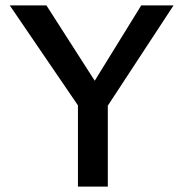

<svg xmlns="http://www.w3.org/2000/svg" viewBox="-20 -687 678 707"><path d="M267 0V-299L16 -667H151L353 -352L308 -356L500 -667H619L360 -272L377 -334V0Z"/></svg>

Font: Maven Pro Medium
Style: Regular
Weight: 500
Designer: Joe Prince
Foundry: Joe Prince
Version: Version 2.103